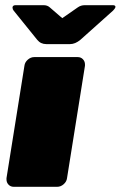

<svg xmlns="http://www.w3.org/2000/svg" viewBox="-20 -720 465 740"><path d="M204.2 -550H158.3Q136.7 -550 123.3 -566.7L32.5 -679.2Q28.3 -684.2 28.3 -690.8V-692.5Q30 -700 40 -700H148.3Q162.5 -700 171.7 -691.7L220 -650L280 -691.7Q291.7 -700 306.7 -700H415Q425 -700 425 -693.3V-692.5Q423.3 -686.7 415.8 -679.2L290 -566.7Q270 -550 250 -550ZM5 -33.3 74.2 -466.7Q75.8 -480 87.1 -490Q98.3 -500 112.5 -500H279.2Q291.7 -500 299.6 -491.7Q307.5 -483.3 307.5 -471.7V-466.7L238.3 -33.3Q236.7 -20 225.4 -10Q214.2 0 200 0H33.3Q20.8 0 12.9 -8.3Q5 -16.7 5 -28.3Z"/></svg>

Font: BoonTook Mon
Style: Italic
Weight: 400
Italic angle: -9°
Designer: Sungsit Sawaiwan
Foundry: FontUni
Version: Version 3.0